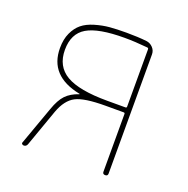

<svg xmlns="http://www.w3.org/2000/svg" viewBox="-101 -622 701 717"><g transform="rotate(20 250.0 -263.5)"><path d="M88.9 -388.7Q88.9 -323.2 139.6 -293.5Q190.4 -263.7 302.7 -263.7H375Q379.9 -263.7 379.9 -268.6V-496.1Q379.9 -502 374 -502Q325.2 -506.8 283.2 -506.8Q179.7 -506.8 134.3 -480Q88.9 -453.1 88.9 -388.7ZM66.4 0Q62.5 0 59.6 -2.9Q56.6 -5.9 58.6 -9.8L113.3 -162.1Q127 -201.2 145.5 -220.7Q164.1 -240.2 196.3 -251Q197.3 -251 197.3 -252Q197.3 -252.9 195.3 -252.9Q69.3 -278.3 69.3 -388.7Q69.3 -423.8 81.1 -449.2Q92.8 -474.6 111.3 -489.7Q129.9 -504.9 159.7 -513.7Q189.5 -522.5 217.3 -524.9Q245.1 -527.3 283.2 -527.3Q329.1 -527.3 364.3 -523.4Q378.9 -521.5 389.6 -510.3Q400.4 -499 400.4 -483.4V-9.8Q400.4 0 390.1 0Q379.9 0 379.9 -9.8V-239.3Q379.9 -244.1 375 -244.1H302.7Q218.8 -244.1 185.1 -226.6Q151.4 -209 132.8 -158.2L80.1 -9.8Q76.2 0 66.4 0Z"/></g></svg>

Font: Rounded-X Mgen+ 1m thin
Style: Regular
Weight: 100
Designer: [Source Han Sans]
Ryoko NISHIZUKA  (kana & ideographs); Paul D. Hunt (Latin, Greek & Cyrillic); Wenlong ZHANG  (bopomofo
Version: Version 1.059.20150602